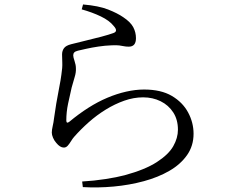

<svg xmlns="http://www.w3.org/2000/svg" viewBox="-20 -796 1040 860"><path d="M348 17Q401 14 452.5 6Q504 -2 538 -11Q630 -36 682.5 -70Q735 -104 756 -141Q777 -178 777 -215Q777 -260 756 -292.5Q735 -325 699.5 -342.5Q664 -360 621 -360Q579 -360 536.5 -345Q494 -330 453.5 -305Q413 -280 377.5 -248.5Q342 -217 312 -183Q305 -175 298 -163.5Q291 -152 283.5 -143.5Q276 -135 266 -135Q249 -135 232 -156Q223 -166 217.5 -179Q212 -192 212 -202Q212 -214 216 -231Q220 -248 222 -266Q226 -296 232 -332Q238 -368 245 -403Q252 -438 255 -462Q260 -494 259 -515Q258 -536 258 -552Q258 -568 266.5 -580Q275 -592 299 -598Q325 -605 361.5 -613.5Q398 -622 433.5 -631.5Q469 -641 488 -648Q511 -656 489 -680Q470 -704 431.5 -722.5Q393 -741 346 -754L352 -776Q422 -770 464 -753.5Q506 -737 532 -719Q565 -697 577 -674Q589 -651 589 -625Q589 -606 581 -596.5Q573 -587 557 -587Q544 -587 535 -589Q526 -591 514 -592.5Q502 -594 480 -593Q451 -592 421 -587.5Q391 -583 366.5 -577.5Q342 -572 329 -569Q317 -566 312.5 -561Q308 -556 308 -548Q308 -540 314 -522.5Q320 -505 320 -490Q321 -472 314.5 -451Q308 -430 301 -404Q293 -370 285 -332Q277 -294 277 -257Q277 -240 291 -251Q333 -286 375.5 -313Q418 -340 460.5 -358Q503 -376 545 -385.5Q587 -395 625 -395Q701 -395 749.5 -366.5Q798 -338 822.5 -292.5Q847 -247 847 -197Q847 -143 818 -101.5Q789 -60 739 -31Q689 -2 624.5 15.5Q560 33 489.5 39.5Q419 46 351 42Z"/></svg>

Font: Noto Serif JP ExtraLight
Style: Regular
Weight: 400
Version: Version 2.003-H1;hotconv 1.1.1;makeotfexe 2.6.0